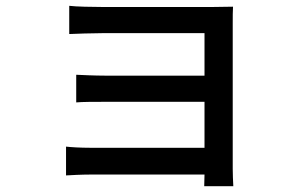

<svg xmlns="http://www.w3.org/2000/svg" viewBox="-20 -576 1040 660"><path d="M207 -72V27C224 26 261 24 291 24H683L682 64H782C781 48 780 20 780 4C780 -78 780 -458 780 -495C780 -515 780 -541 781 -553C767 -553 736 -552 713 -552C631 -552 397 -552 330 -552C299 -552 241 -553 218 -556V-459C239 -460 299 -462 330 -462C397 -462 647 -462 683 -462V-316H340C305 -316 265 -318 242 -319V-224C264 -226 305 -226 341 -226H683V-68H291C256 -68 224 -70 207 -72Z"/></svg>

Font: Noto Sans TC Medium
Style: Regular
Weight: 500
Designer: Ryoko NISHIZUKA 西塚涼子 (kana, bopomofo & ideographs); Paul D. Hunt (Latin, Greek & Cyrillic); Sandoll Communications 산돌커뮤니
Foundry: Adobe
Version: Version 2.004;hotconv 1.0.118;makeotfexe 2.5.65603